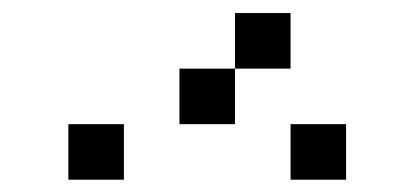

<svg xmlns="http://www.w3.org/2000/svg" viewBox="-20 -628 648 300"><path d="M86.8 -347.2V-434H173.6V-347.2ZM347.2 -520.8V-434H260.4V-520.8ZM347.2 -520.8V-607.6H434V-520.8ZM434 -347.2V-434H520.8V-347.2Z"/></svg>

Font: 8-bit Operator+ 8
Style: Regular
Weight: 400
Designer: GrandChaos9000
Version: Version 1.3.0 - August 1, 2014